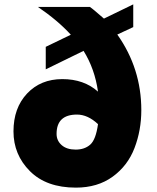

<svg xmlns="http://www.w3.org/2000/svg" viewBox="-20 -815 724 883"><path d="M430.7 -393.6Q416 -498 364.3 -581.1L190.4 -496.1V-599.6L305.7 -655.3Q246.1 -720.7 154.3 -783.2H393.6Q407.2 -773.4 430.2 -753.4Q453.1 -733.4 458 -729.5L592.8 -794.9V-690.4L519.5 -656.2Q629.9 -500 629.9 -308.6Q629.9 -215.8 598.6 -134.3Q567.4 -52.7 498 -2.4Q428.7 47.9 329.1 47.9Q193.4 47.9 117.7 -27.8Q42 -103.5 42 -210.9Q42 -318.4 104.5 -384.8Q167 -451.2 266.6 -451.2Q366.2 -451.2 430.7 -393.6ZM240.2 -199.2Q240.2 -168 263.7 -147.5Q287.1 -127 328.1 -127Q369.1 -127 395 -149.9Q420.9 -172.9 430.7 -244.1Q383.8 -288.1 334 -288.1Q240.2 -288.1 240.2 -199.2Z"/></svg>

Font: GenEi M Gothic v2 Black
Style: Regular
Weight: 900
Version: Version 2.0